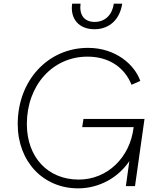

<svg xmlns="http://www.w3.org/2000/svg" viewBox="-20 -1019 851 1051"><path d="M407 12C525 12 628 -48 688 -137L669 0H719L771 -368H437L430 -323H712L711 -319C691 -157 568 -36 411 -36C243 -36 127 -157 127 -340C127 -552 268 -709 459 -709C576 -709 662 -650 700 -555L748 -576C718 -663 615 -757 462 -757C242 -757 77 -578 77 -340C77 -134 217 12 407 12ZM375 -999C363 -917 411 -859 497 -859C583 -859 637 -917 649 -999H603C595 -940 557 -899 498 -899C439 -899 413 -940 421 -999Z"/></svg>

Font: Mluvka ExtraLight
Style: Italic
Weight: 200
Italic angle: -8°
Designer: Modified by Jiří Krblich, Original typeface by Gumpita Rahayu
Foundry: Gumpita Rahayu & Jiří Krblich
Version: Version 2.000;Glyphs 3.1.1 (3134)